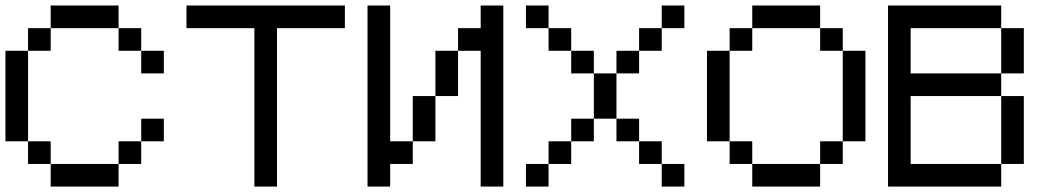

<svg xmlns="http://www.w3.org/2000/svg" viewBox="-20 -687 3873 707"><path d="M0 -166.7V-500H83.3V-166.7ZM166.7 -166.7V-83.3H83.3V-166.7ZM166.7 -83.3H416.7V0H166.7ZM166.7 -583.3V-500H83.3V-583.3ZM166.7 -666.7H416.7V-583.3H166.7ZM500 -166.7V-83.3H416.7V-166.7ZM500 -416.7V-500H583.3V-416.7ZM500 -250H583.3V-166.7H500ZM500 -583.3V-500H416.7V-583.3Z M1000 0H916.7V-583.3H666.7V-666.7H1250V-583.3H1000Z M1333.3 0V-666.7H1416.7V-166.7H1500V-83.3H1416.7V0ZM1500 -166.7V-333.3H1583.3V-166.7ZM1583.3 -333.3V-500H1666.7V-333.3ZM1666.7 -500V-583.3H1750V-666.7H1833.3V0H1750V-500Z M1916.7 0V-83.3H2000V0ZM1916.7 -583.3V-666.7H2000V-583.3ZM2083.3 -166.7V-83.3H2000V-166.7ZM2083.3 -416.7V-500H2166.7V-416.7ZM2083.3 -250H2166.7V-166.7H2083.3ZM2083.3 -583.3V-500H2000V-583.3ZM2250 -166.7V-250H2333.3V-166.7ZM2250 -416.7V-250H2166.7V-416.7ZM2250 -500H2333.3V-416.7H2250ZM2416.7 -166.7V-83.3H2333.3V-166.7ZM2416.7 -83.3H2500V0H2416.7ZM2416.7 -583.3V-500H2333.3V-583.3ZM2416.7 -666.7H2500V-583.3H2416.7Z M2583.3 -166.7V-500H2666.7V-166.7ZM2666.7 -166.7H2750V-83.3H2666.7ZM2666.7 -500V-583.3H2750V-500ZM2750 -83.3H3000V0H2750ZM2750 -583.3V-666.7H3000V-583.3ZM3000 -83.3V-166.7H3083.3V-83.3ZM3000 -583.3H3083.3V-500H3000ZM3083.3 -166.7V-500H3166.7V-166.7Z M3250 0V-666.7H3666.7V-583.3H3333.3V-416.7H3666.7V-333.3H3333.3V-83.3H3666.7V0ZM3666.7 -83.3V-333.3H3750V-83.3ZM3666.7 -416.7V-583.3H3750V-416.7Z"/></svg>

Font: Galmuri11 Regular
Style: Regular
Weight: 400
Designer: Minseo Lee (Quiple)
Version: Version 2.356;hotconv 1.1.0;makeotfexe 2.6.0 DEVELOPMENT